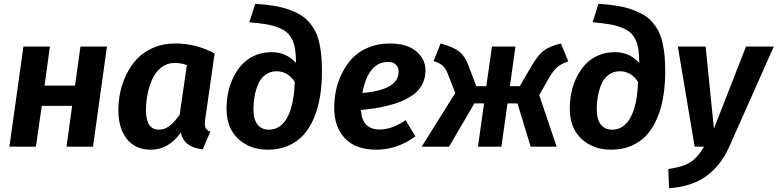

<svg xmlns="http://www.w3.org/2000/svg" viewBox="-20 -776 4115 1016"><path d="M332 0 361.8 -215.8H201.2L169.9 0H29.8L104 -529.8H244.1L215.8 -323.2H377L405.8 -529.8H545.9L472.2 0Z M906.7 -545.9Q1018.1 -545.9 1115.7 -493.2L1065.9 -145Q1062 -115.7 1066.9 -101.8Q1071.8 -87.9 1092.8 -79.1L1052.7 14.2Q954.6 4.4 936.5 -74.2Q872.1 16.1 778.8 16.1Q696.8 16.1 651.6 -40.3Q606.4 -96.7 606.4 -192.9Q606.4 -240.2 616.2 -287.6Q626 -335 648.9 -382.1Q671.9 -429.2 705.6 -465.1Q739.3 -501 791.3 -523.4Q843.3 -545.9 906.7 -545.9ZM903.8 -442.9Q864.3 -442.9 833.7 -419.2Q803.2 -395.5 786.1 -357.4Q769 -319.3 760.7 -277.3Q752.4 -235.4 752.4 -192.9Q752.4 -89.8 820.8 -89.8Q851.1 -89.8 877.4 -110.1Q903.8 -130.4 930.7 -168.9L968.8 -431.2Q939.5 -442.9 903.8 -442.9Z M1397.5 16.1Q1301.8 16.1 1240.2 -41.7Q1178.7 -99.6 1178.7 -200.2Q1178.7 -244.6 1187.5 -287.1Q1196.3 -329.6 1215.6 -368.4Q1234.9 -407.2 1262.2 -436.3Q1289.6 -465.3 1329.3 -482.7Q1369.1 -500 1416.5 -500Q1495.1 -500 1546.4 -442.9V-446.8Q1545.9 -486.8 1541.7 -514.9Q1537.6 -543 1526.4 -566.2Q1515.1 -589.4 1498 -604.2Q1481 -619.1 1452.4 -630.4Q1423.8 -641.6 1387.5 -647.7Q1351.1 -653.8 1299.3 -658.2L1330.6 -755.9Q1385.7 -752.4 1429.9 -745.1Q1474.1 -737.8 1509.3 -725.1Q1544.4 -712.4 1571 -696.3Q1597.7 -680.2 1616.9 -657.2Q1636.2 -634.3 1649.2 -608.6Q1662.1 -583 1669.7 -549.1Q1677.2 -515.1 1680.4 -479.2Q1683.6 -443.4 1683.6 -397.9Q1683.6 -325.2 1673.1 -263.2Q1662.6 -201.2 1640.4 -149.2Q1618.2 -97.2 1585 -60.8Q1551.8 -24.4 1504.2 -4.2Q1456.5 16.1 1397.5 16.1ZM1403.3 -89.8Q1431.6 -89.8 1454.3 -103.8Q1477.1 -117.7 1492.4 -141.4Q1507.8 -165 1518.3 -197.8Q1528.8 -230.5 1533.7 -266.4Q1538.6 -302.2 1539.6 -342.8Q1503.4 -398.9 1443.4 -398.9Q1409.2 -398.9 1384 -380.1Q1358.9 -361.3 1345.9 -330.3Q1333 -299.3 1327.1 -266.4Q1321.3 -233.4 1321.3 -198.2Q1321.3 -144 1342.8 -116.9Q1364.3 -89.8 1403.3 -89.8Z M2231.4 -402.8Q2231.4 -371.6 2221.2 -345.2Q2210.9 -318.8 2193.6 -299.3Q2176.3 -279.8 2150.4 -263.7Q2124.5 -247.6 2095.9 -236.6Q2067.4 -225.6 2031.7 -216.8Q1996.1 -208 1962.6 -202.9Q1929.2 -197.8 1890.1 -193.8Q1895.5 -90.8 1989.3 -90.8Q2053.7 -90.8 2126.5 -140.1L2178.2 -54.2Q2081.1 16.1 1972.2 16.1Q1862.8 16.1 1805.7 -43.5Q1748.5 -103 1748.5 -206.1Q1748.5 -252 1757.8 -297.4Q1767.1 -342.8 1789.6 -388.2Q1812 -433.6 1844.7 -468.3Q1877.4 -502.9 1928.7 -524.4Q1980 -545.9 2042.5 -545.9Q2132.3 -545.9 2181.9 -505.1Q2231.4 -464.4 2231.4 -402.8ZM1897.5 -284.2Q2089.4 -299.8 2089.4 -397Q2089.4 -417.5 2075.7 -432.9Q2062 -448.2 2032.2 -448.2Q2002.4 -448.2 1978.5 -434.3Q1954.6 -420.4 1938.7 -396Q1922.9 -371.6 1913.1 -344Q1903.3 -316.4 1897.5 -284.2Z M2948.2 -545.9 2987.3 -451.2Q2947.8 -438 2926.3 -418.5Q2904.8 -398.9 2881.3 -356.9L2833.5 -272.9L2925.3 0H2788.1L2718.3 -229H2665.5L2633.3 0H2509.3L2541.5 -229H2490.2L2356.4 0H2211.4L2389.2 -284.2L2348.1 -389.2Q2337.4 -415.5 2321.8 -429Q2306.2 -442.4 2274.4 -453.1L2311.5 -545.9Q2378.4 -527.8 2409.2 -503.9Q2439.9 -480 2458.5 -430.2L2500.5 -319.8H2553.2L2583.5 -529.8H2707.5L2678.2 -319.8H2730.5L2793.5 -428.2Q2826.2 -483.9 2856.7 -507.6Q2887.2 -531.2 2948.2 -545.9Z M3213.9 16.1Q3118.2 16.1 3056.6 -41.7Q2995.1 -99.6 2995.1 -200.2Q2995.1 -244.6 3003.9 -287.1Q3012.7 -329.6 3032 -368.4Q3051.3 -407.2 3078.6 -436.3Q3106 -465.3 3145.8 -482.7Q3185.5 -500 3232.9 -500Q3311.5 -500 3362.8 -442.9V-446.8Q3362.3 -486.8 3358.2 -514.9Q3354 -543 3342.8 -566.2Q3331.5 -589.4 3314.5 -604.2Q3297.4 -619.1 3268.8 -630.4Q3240.2 -641.6 3203.9 -647.7Q3167.5 -653.8 3115.7 -658.2L3147 -755.9Q3202.1 -752.4 3246.3 -745.1Q3290.5 -737.8 3325.7 -725.1Q3360.8 -712.4 3387.5 -696.3Q3414.1 -680.2 3433.3 -657.2Q3452.6 -634.3 3465.6 -608.6Q3478.5 -583 3486.1 -549.1Q3493.7 -515.1 3496.8 -479.2Q3500 -443.4 3500 -397.9Q3500 -325.2 3489.5 -263.2Q3479 -201.2 3456.8 -149.2Q3434.6 -97.2 3401.4 -60.8Q3368.2 -24.4 3320.6 -4.2Q3272.9 16.1 3213.9 16.1ZM3219.7 -89.8Q3248 -89.8 3270.8 -103.8Q3293.5 -117.7 3308.8 -141.4Q3324.2 -165 3334.7 -197.8Q3345.2 -230.5 3350.1 -266.4Q3355 -302.2 3356 -342.8Q3319.8 -398.9 3259.8 -398.9Q3225.6 -398.9 3200.4 -380.1Q3175.3 -361.3 3162.4 -330.3Q3149.4 -299.3 3143.6 -266.4Q3137.7 -233.4 3137.7 -198.2Q3137.7 -144 3159.2 -116.9Q3180.7 -89.8 3219.7 -89.8Z M4074.7 -529.8 3837.9 2.9Q3793 102.5 3715.6 157.2Q3638.2 211.9 3520.5 220.2L3516.6 118.2Q3593.8 107.9 3633.8 81.8Q3673.8 55.7 3705.6 0H3655.8L3566.9 -529.8H3713.9L3757.8 -95.2L3927.7 -529.8Z"/></svg>

Font: FiraGO SemiBold
Style: Italic
Weight: 600
Italic angle: -8°
Designer: bBox Type GmbH
Foundry: bBox Type GmbH
Version: Version 1.001;PS 001.001;hotconv 1.0.88;makeotf.lib2.5.64775